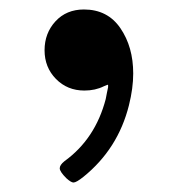

<svg xmlns="http://www.w3.org/2000/svg" viewBox="-20 -714 359 405"><path d="M157 -694Q207 -694 234 -654.5Q261 -615 261 -559Q261 -528 252 -492Q229 -400 156 -341Q141 -329 135 -329Q130 -329 120 -338Q106 -352 106 -359Q106 -366 116 -374Q181 -421 203 -505Q204 -511 205.5 -518Q207 -525 208 -530V-535Q208 -536 199 -532Q181 -523 158 -523Q122 -523 98 -547.5Q74 -572 74 -608Q74 -644 97 -669Q120 -694 157 -694Z"/></svg>

Font: KaTeX_Main
Style: Bold
Weight: 700
Version: Version 1.1; ttfautohint (v1.3)